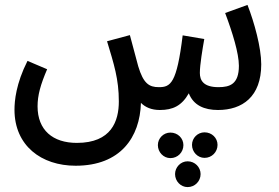

<svg xmlns="http://www.w3.org/2000/svg" viewBox="-20 -443 1136 782"><path d="M288 232C471 232 550 116 554 -24C572 -6 597 5 631 5C684 5 720 -12 749 -63C768 -14 812 5 868 5C967 5 1044 -49 1044 -181C1044 -249 1016 -351 988 -423L897 -390C927 -310 953 -226 953 -175C953 -100 916 -88 870 -88C808 -88 794 -116 794 -146C794 -179 805 -245 812 -284L724 -299C700 -103 675 -88 627 -88C587 -88 564 -103 543 -173C537 -194 529 -224 509 -300L416 -275C444 -182 464 -121 464 -30C464 50 434 139 293 139C195 139 133 87 133 -10C133 -55 145 -98 172 -161L92 -195C45 -102 39 -32 39 4C39 150 148 232 288 232ZM813 200C843 200 866 176 866 147C866 119 843 96 813 96C785 96 762 119 762 147C762 176 785 200 813 200ZM674 201C704 201 727 177 727 148C727 120 704 97 674 97C646 97 623 120 623 148C623 177 646 201 674 201ZM744 319C774 319 797 295 797 266C797 238 774 214 744 214C716 214 693 238 693 266C693 295 716 319 744 319Z"/></svg>

Font: Noto Sans Arabic Cond Med
Style: Regular
Weight: 500
Width: 3
Designer: Monotype Design Team, Nadine Chahine, Nizar Qandah and Khaled Hosny
Foundry: Monotype Imaging Inc.
Version: Version 2.012